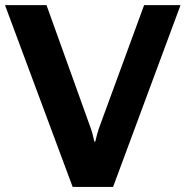

<svg xmlns="http://www.w3.org/2000/svg" viewBox="-33 -731 728 753"><path d="M-13.4 -710.9 252 2.2H410.4L675 -710.9H532.2L355 -227.8Q350.6 -214.4 347.4 -202.9Q344.2 -191.4 340.8 -176H336.7Q333.3 -191.4 330.6 -202.8Q327.9 -214.1 323 -227.8L149.4 -710.9Z"/></svg>

Font: Roboto Flex
Style: Regular
Weight: 400
Designer: Berlow after Robertson
Foundry: Google
Version: Version 3.200;gftools[0.9.32]